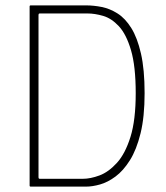

<svg xmlns="http://www.w3.org/2000/svg" viewBox="-20 -693 615 713"><path d="M517 -347Q517 -259 502 -198Q487 -137 462.5 -98Q438 -59 409 -37.5Q380 -16 351.5 -8Q323 0 300 0H94Q90 0 90 -4V-669Q90 -673 94 -673H300Q328 -673 358 -667Q388 -661 416.5 -643Q445 -625 467.5 -589Q490 -553 503.5 -494Q517 -435 517 -347ZM484 -347Q484 -447 466.5 -506.5Q449 -566 421.5 -595.5Q394 -625 363 -634Q332 -643 305 -643H128Q125 -643 124 -641.5Q123 -640 123 -638V-34Q123 -32 124 -30.5Q125 -29 128 -29H287Q316 -29 349.5 -41.5Q383 -54 414 -88Q445 -122 464.5 -184.5Q484 -247 484 -347Z"/></svg>

Font: Glory Thin Thin
Style: Regular
Weight: 250
Version: Version 1.011